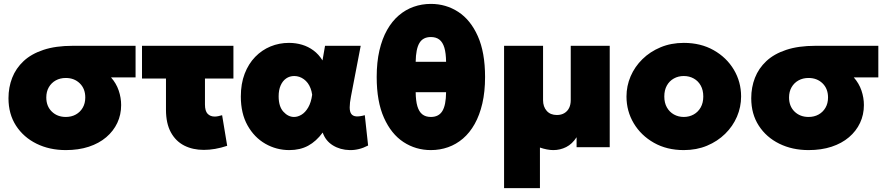

<svg xmlns="http://www.w3.org/2000/svg" viewBox="-20 -755 4540 985"><path d="M317.5 15Q234 15 167.5 -17.8Q101 -50.5 62.2 -110.2Q23.5 -170 23.5 -251Q23.5 -307 42.5 -355.8Q61.5 -404.5 101 -441.5Q140.5 -478.5 203 -499.2Q265.5 -520 352.5 -520H675.5V-358H549.5Q576.5 -327.5 589 -290.5Q601.5 -253.5 601.5 -216Q601.5 -166.5 581.8 -124.5Q562 -82.5 525 -51Q488 -19.5 435.5 -2.2Q383 15 317.5 15ZM317.5 -155Q346.5 -155 369 -167.5Q391.5 -180 404.5 -202.5Q417.5 -225 417.5 -255Q417.5 -300 389.2 -327.5Q361 -355 317.5 -355Q288.5 -355 266 -342.5Q243.5 -330 230.5 -307.5Q217.5 -285 217.5 -255Q217.5 -210 245.8 -182.5Q274 -155 317.5 -155Z M1025.5 14Q969 14 925.2 -8.2Q881.5 -30.5 856.5 -76.2Q831.5 -122 831.5 -192V-352H708.5V-520H1177.5V-352H1031.5V-219Q1031.5 -185.5 1045.2 -171.2Q1059 -157 1081.5 -157Q1090 -157 1099.5 -159Q1109 -161 1119.5 -164L1145.5 -7Q1114 3.5 1083.8 8.8Q1053.5 14 1025.5 14Z M1464.5 15Q1398 15 1341.2 -17.5Q1284.5 -50 1250 -111.5Q1215.5 -173 1215.5 -260Q1215.5 -325.5 1235.2 -376.8Q1255 -428 1289.2 -463.2Q1323.5 -498.5 1368 -516.8Q1412.5 -535 1462.5 -535Q1497.5 -535 1529.5 -525.5Q1561.5 -516 1588.2 -496.2Q1615 -476.5 1634.5 -445L1647.5 -520H1830.5L1780.5 -260Q1774 -226.5 1774 -204.2Q1774 -182 1782 -170.8Q1790 -159.5 1807 -158Q1824 -156.5 1851.5 -164L1868.5 -8.5Q1822 16 1773.8 15Q1725.5 14 1687.8 -9.2Q1650 -32.5 1635.5 -75Q1602.5 -30 1561 -7.5Q1519.5 15 1464.5 15ZM1488.5 -155Q1508 -155 1527.2 -166.8Q1546.5 -178.5 1561.2 -203.8Q1576 -229 1581.5 -269Q1579 -287 1573.2 -302Q1567.5 -317 1558.8 -328.8Q1550 -340.5 1539 -348.5Q1528 -356.5 1515.5 -360.8Q1503 -365 1489.5 -365Q1466 -365 1448 -352.5Q1430 -340 1419.8 -316.8Q1409.5 -293.5 1409.5 -261Q1409.5 -208.5 1434 -181.8Q1458.5 -155 1488.5 -155Z M2190.5 15Q2113 15 2050 -26.2Q1987 -67.5 1949.8 -150.8Q1912.5 -234 1912.5 -360Q1912.5 -436 1926.5 -496.2Q1940.5 -556.5 1965.8 -601.2Q1991 -646 2025.8 -675.8Q2060.5 -705.5 2102.2 -720.2Q2144 -735 2190.5 -735Q2268 -735 2331 -694Q2394 -653 2431.2 -569.8Q2468.5 -486.5 2468.5 -360Q2468.5 -284.5 2454.5 -224.2Q2440.5 -164 2415.2 -119Q2390 -74 2355.2 -44.2Q2320.5 -14.5 2278.8 0.2Q2237 15 2190.5 15ZM2190.5 -155Q2231 -155 2249.5 -185.5Q2268 -216 2268.5 -282H2112.5Q2113 -238 2121.2 -210Q2129.5 -182 2146.5 -168.5Q2163.5 -155 2190.5 -155ZM2112.5 -438H2268.5Q2268 -482 2259.8 -510Q2251.5 -538 2234.5 -551.5Q2217.5 -565 2190.5 -565Q2150 -565 2131.8 -534.5Q2113.5 -504 2112.5 -438Z M2566 210V-520H2766V-241Q2766 -207.5 2784.8 -186.2Q2803.5 -165 2837 -165Q2859.5 -165 2875.5 -174.8Q2891.5 -184.5 2899.8 -201.5Q2908 -218.5 2908 -241V-520H3108V0H2938V-51Q2915.5 -16 2884.5 -0.5Q2853.5 15 2819 15Q2802.5 15 2785 11.5Q2767.5 8 2750 2V210Z M3488 15Q3401 15 3334.8 -22.5Q3268.5 -60 3231.2 -122.5Q3194 -185 3194 -260Q3194 -314 3215.2 -363.5Q3236.5 -413 3275.8 -451.5Q3315 -490 3369 -512.5Q3423 -535 3488 -535Q3575 -535 3641.2 -497.5Q3707.5 -460 3744.8 -397.5Q3782 -335 3782 -260Q3782 -206 3760.8 -156.5Q3739.5 -107 3700.2 -68.5Q3661 -30 3607.2 -7.5Q3553.5 15 3488 15ZM3488 -155Q3516 -155 3538.8 -167.8Q3561.5 -180.5 3574.8 -204Q3588 -227.5 3588 -260Q3588 -292.5 3575 -316Q3562 -339.5 3539.2 -352.2Q3516.5 -365 3488 -365Q3459.5 -365 3436.8 -352.2Q3414 -339.5 3401 -316Q3388 -292.5 3388 -260Q3388 -227.5 3401.2 -204Q3414.5 -180.5 3437.2 -167.8Q3460 -155 3488 -155Z M4128 15Q4044.5 15 3978 -17.8Q3911.5 -50.5 3872.8 -110.2Q3834 -170 3834 -251Q3834 -307 3853 -355.8Q3872 -404.5 3911.5 -441.5Q3951 -478.5 4013.5 -499.2Q4076 -520 4163 -520H4486V-358H4360Q4387 -327.5 4399.5 -290.5Q4412 -253.5 4412 -216Q4412 -166.5 4392.2 -124.5Q4372.5 -82.5 4335.5 -51Q4298.5 -19.5 4246 -2.2Q4193.5 15 4128 15ZM4128 -155Q4157 -155 4179.5 -167.5Q4202 -180 4215 -202.5Q4228 -225 4228 -255Q4228 -300 4199.8 -327.5Q4171.5 -355 4128 -355Q4099 -355 4076.5 -342.5Q4054 -330 4041 -307.5Q4028 -285 4028 -255Q4028 -210 4056.2 -182.5Q4084.5 -155 4128 -155Z"/></svg>

Font: Geologica Cursive Black
Style: Regular
Weight: 900
Designer: Sindre Bremnes, Frode Helland
Foundry: Monokrom Skriftforlag AS
Version: Version 1.010;gftools[0.9.28]